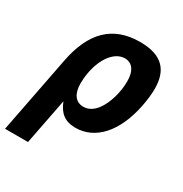

<svg xmlns="http://www.w3.org/2000/svg" viewBox="-202 -693 982 1033"><g transform="rotate(30 288.5 -176.0)"><path d="M-24.9 208H117.7L173.3 -77.1C197.3 -15.6 233.9 14.2 299.8 14.2C419.9 14.2 517.1 -85.4 553.7 -272.5C561.5 -313 565.4 -349.6 565.4 -380.4C565.4 -494.1 511.2 -560.1 372.1 -560.1C201.2 -560.1 105 -460.4 67.9 -269.5ZM279.8 -105C231 -105 204.6 -144 204.6 -207C204.6 -224.1 206.5 -249 210.9 -273.9C229.5 -377 284.2 -442.9 345.2 -442.9C374.5 -442.9 396.5 -427.7 408.2 -397.9C414.1 -382.8 417 -364.3 417 -339.8C417 -273.4 395 -195.8 359.9 -149.9C337.4 -120.6 310.5 -105 279.8 -105Z"/></g></svg>

Font: Hack
Style: Bold Oblique
Weight: 700
Italic angle: -12°
Monospace: yes
Designer: Christopher Simpkins
Foundry: Christopher Simpkins
Version: Version 2.010